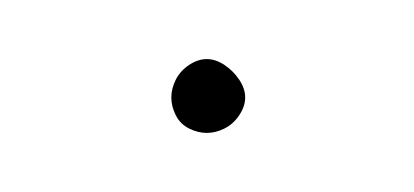

<svg xmlns="http://www.w3.org/2000/svg" viewBox="-20 -953 140 65"><path d="M38 -920Q38 -917 39.5 -914Q41 -911 44 -909.5Q47 -908 50 -908Q53 -908 56 -909.5Q59 -911 61 -914Q63 -917 63 -920Q63 -923 61 -926Q59 -929 56 -931Q53 -933 50 -933Q47 -933 44 -931Q41 -929 39.5 -926Q38 -923 38 -920Z"/></svg>

Font: Linefont Thin
Style: Regular
Weight: 100
Monospace: yes
Version: Version 3.002;gftools[0.9.33]